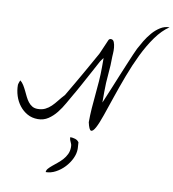

<svg xmlns="http://www.w3.org/2000/svg" viewBox="-124 -981 1317 1465"><g transform="rotate(10 534.5 -249.0)"><path d="M587.9 -54.7Q587.9 -108.4 591.8 -162.6Q595.7 -216.8 601.1 -270.5Q606.4 -324.2 610.4 -378.4Q614.3 -432.6 614.3 -487.3V-556.6Q612.3 -554.7 608.4 -549.3Q604.5 -543.9 600.1 -538.1Q595.7 -532.2 592.3 -526.9Q588.9 -521.5 587.9 -518.6Q584 -511.7 572.8 -490.7Q561.5 -469.7 545.9 -440.9Q530.3 -412.1 512.7 -379.9Q495.1 -347.7 479.5 -318.8Q463.9 -290 451.7 -269Q439.5 -248 435.5 -241.2Q416 -208 393.6 -168Q371.1 -127.9 343.3 -92.8Q315.4 -57.6 280.3 -34.2Q245.1 -10.7 200.2 -10.7Q154.3 -10.7 118.7 -30.8Q83 -50.8 57.6 -83.5Q32.2 -116.2 19 -157.2Q5.9 -198.2 5.9 -241.2Q5.9 -246.1 10.7 -260.3Q15.6 -274.4 18.6 -278.3Q34.2 -265.6 45.9 -246.6Q57.6 -227.5 67.9 -206.1Q78.1 -184.6 88.4 -163.6Q98.6 -142.6 111.8 -125.5Q125 -108.4 142.6 -97.7Q160.2 -86.9 185.5 -86.9Q218.8 -86.9 243.7 -99.1Q268.6 -111.3 289.1 -131.3Q309.6 -151.4 329.1 -176.3Q348.6 -201.2 373 -227.5Q380.9 -241.2 397 -268.6Q413.1 -295.9 433.6 -331.1Q454.1 -366.2 476.1 -404.8Q498 -443.4 517.6 -478Q537.1 -512.7 552.7 -540.5Q568.4 -568.4 576.2 -582Q578.1 -585.9 585.4 -602.5Q592.8 -619.1 601.1 -638.7Q609.4 -658.2 616.7 -674.8Q624 -691.4 626 -696.3Q631.8 -709 644.5 -709Q662.1 -709 669.4 -690.4Q676.8 -671.9 678.7 -648.4Q680.7 -625 679.2 -604.5Q677.7 -584 677.7 -580.1Q677.7 -510.7 670.9 -442.4Q664.1 -374 664.1 -303.7V-220.7Q670.9 -236.3 685.5 -271.5Q700.2 -306.6 718.8 -351.6Q737.3 -396.5 757.8 -446.8Q778.3 -497.1 797.4 -542Q816.4 -586.9 831.1 -621.6Q845.7 -656.2 853.5 -670.9Q868.2 -699.2 889.6 -734.9Q911.1 -770.5 938 -801.8Q964.8 -833 998 -854Q1031.2 -875 1069.3 -875Q1013.7 -837.9 965.8 -771Q918 -704.1 877.9 -621.6Q837.9 -539.1 804.2 -449.2Q770.5 -359.4 742.7 -277.3Q714.8 -195.3 691.9 -128.4Q668.9 -61.5 649.9 -26.4Q630.9 8.8 615.7 5.9Q600.6 2.9 587.9 -54.7ZM487.3 156.2Q487.3 141.6 484.4 133.3Q481.4 125 478 118.2Q474.6 111.3 471.7 103.5Q468.8 95.7 468.8 82Q487.3 82 506.8 87.9Q526.4 93.8 537.1 110.4Q537.1 113.3 537.6 120.6Q538.1 127.9 538.6 135.7Q539.1 143.6 539.6 150.9Q540 158.2 540 161.1Q540 197.3 522 235.4Q503.9 273.4 474.1 305.2Q444.3 336.9 406.7 356.9Q369.1 377 330.1 377Q330.1 362.3 341.8 349.1Q353.5 335.9 371.1 321.3Q388.7 306.6 408.7 290.5Q428.7 274.4 446.3 254.9Q463.9 235.4 475.6 210.9Q487.3 186.5 487.3 156.2Z"/></g></svg>

Font: La Belle Aurore
Style: Regular
Weight: 400
Version: Version 1.001 2001